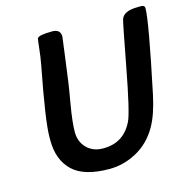

<svg xmlns="http://www.w3.org/2000/svg" viewBox="-104 -796 890 906"><g transform="rotate(-15 341.0 -343.0)"><path d="M268.1 -652.8Q268.1 -648.9 254.9 -552Q241.7 -455.1 239.7 -438.7Q237.8 -422.4 222.9 -335.9Q208 -249.5 208 -202.4Q208 -155.3 238.3 -124Q269 -93.3 317.9 -93.3Q318.8 -93.3 319.3 -93.3Q419.4 -93.3 463.4 -185.5Q482.4 -225.1 522 -435.3Q561.5 -645.5 566.4 -659.2Q579.6 -695.3 648.4 -695.3H664.6Q681.6 -695.3 681.6 -680.7Q681.6 -617.2 609.9 -277.3Q590.3 -185.1 559.6 -130.9Q520.5 -62 456.1 -26.9Q391.6 8.3 322.3 8.3Q197.3 8.3 142.1 -45.4Q86.4 -99.1 86.4 -193.8V-211.4Q86.4 -288.6 136.7 -548.3Q143.6 -584 148.2 -627.9Q152.8 -671.9 154.8 -675.3Q162.6 -689 228 -689Q268.1 -689 268.1 -652.8Z"/></g></svg>

Font: Averia Sans Libre
Style: Bold Italic
Weight: 700
Italic angle: -6.90001°
Version: Version 1.002